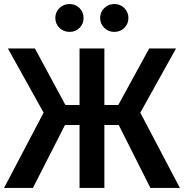

<svg xmlns="http://www.w3.org/2000/svg" viewBox="-22 -931 911 951"><path d="M673 -373 869 0H723L566 -312H495V0H372V-312H300L141 0H-2L194 -373L17 -691H151L302 -411H372V-691H495V-411H564L717 -691H850ZM392 -842Q392 -813 372 -793Q352 -773 323 -773Q293 -773 272.5 -793Q252 -813 252 -842Q252 -871 272.5 -891Q293 -911 323 -911Q352 -911 372 -891Q392 -871 392 -842ZM614 -842Q614 -813 594 -793Q574 -773 544 -773Q515 -773 494.5 -793Q474 -813 474 -842Q474 -871 494.5 -891Q515 -911 544 -911Q574 -911 594 -891Q614 -871 614 -842Z"/></svg>

Font: Fira Sans Medium
Style: Regular
Weight: 500
Designer: bBox Type GmbH & Carrois Corporate GbR & Edenspiekermann AG
Foundry: bBox Type GmbH & Carrois Corporate GbR & Edenspiekermann AG
Version: Version 4.301